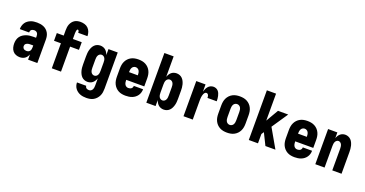

<svg xmlns="http://www.w3.org/2000/svg" viewBox="-40 -1595 5080 2669"><g transform="rotate(20 2500.0 -260.0)"><path d="M185 8Q156 8 128 -2.5Q100 -13 81.5 -35.5Q63 -58 55.5 -87Q48 -116 48 -145Q48 -172 54.5 -198.5Q61 -225 76.5 -247Q92 -269 115 -284.5Q138 -300 163.5 -309Q189 -318 215.5 -321Q242 -324 269 -324H307V-347Q307 -360 304 -372.5Q301 -385 293.5 -394.5Q286 -404 274 -409Q262 -414 249 -414Q238 -414 227 -411Q216 -408 207.5 -401Q199 -394 195 -383.5Q191 -373 191 -362V-360H54V-366Q54 -389 61 -412.5Q68 -436 81 -455.5Q94 -475 113.5 -489.5Q133 -504 155.5 -513Q178 -522 201.5 -525Q225 -528 249 -528Q274 -528 299 -524Q324 -520 347.5 -510Q371 -500 390 -483Q409 -466 421.5 -444Q434 -422 439 -397Q444 -372 444 -347V0H307V-78Q300 -60 288.5 -43Q277 -26 261 -14.5Q245 -3 225 2.5Q205 8 185 8ZM246 -106Q259 -106 272 -111.5Q285 -117 293 -128Q301 -139 304 -152.5Q307 -166 307 -180V-210H269Q260 -210 250.5 -209.5Q241 -209 232 -207Q223 -205 214.5 -201Q206 -197 199 -191Q192 -185 188.5 -176Q185 -167 185 -158Q185 -147 189.5 -136Q194 -125 203 -118Q212 -111 223 -108.5Q234 -106 246 -106Z M658 0V-370H556V-484H658V-563Q658 -586 661 -608.5Q664 -631 672.5 -652Q681 -673 695 -691Q709 -709 728 -721Q747 -733 769.5 -738Q792 -743 815 -743Q845 -743 875.5 -734Q906 -725 928 -703Q950 -681 960.5 -651.5Q971 -622 971 -591V-589H834Q834 -595 833.5 -601.5Q833 -608 831 -613.5Q829 -619 825 -624Q821 -629 815 -629Q808 -629 804.5 -623Q801 -617 799.5 -611.5Q798 -606 797 -600Q796 -594 795.5 -587.5Q795 -581 794.5 -575Q794 -569 794 -563V-483H925V-370H794V0Z M1248 223Q1225 223 1201.5 220Q1178 217 1156 208.5Q1134 200 1115 186Q1096 172 1082 153Q1068 134 1061 111Q1054 88 1054 65H1191Q1191 75 1196 84.5Q1201 94 1209.5 99.5Q1218 105 1228 107Q1238 109 1248 109Q1264 109 1277 99.5Q1290 90 1296.5 76Q1303 62 1305 46.5Q1307 31 1307 15V-88Q1300 -68 1289 -50Q1278 -32 1262.5 -18.5Q1247 -5 1226.5 1.5Q1206 8 1186 8Q1162 8 1140 -0.5Q1118 -9 1101.5 -25.5Q1085 -42 1074.5 -63.5Q1064 -85 1058 -107.5Q1052 -130 1050 -153.5Q1048 -177 1048 -200V-320Q1048 -343 1050 -366.5Q1052 -390 1058 -412.5Q1064 -435 1074.5 -456.5Q1085 -478 1101.5 -494.5Q1118 -511 1140 -519.5Q1162 -528 1186 -528Q1206 -528 1226.5 -521.5Q1247 -515 1262.5 -501.5Q1278 -488 1289 -470Q1300 -452 1307 -432V-520H1444V15Q1444 42 1440 69Q1436 96 1424.5 120.5Q1413 145 1394.5 165.5Q1376 186 1352.5 199.5Q1329 213 1302 218Q1275 223 1248 223ZM1246 -106Q1262 -106 1275.5 -115Q1289 -124 1296 -138.5Q1303 -153 1305 -168.5Q1307 -184 1307 -200V-320Q1307 -336 1305 -351.5Q1303 -367 1296 -381.5Q1289 -396 1275.5 -405Q1262 -414 1246 -414Q1230 -414 1216.5 -405Q1203 -396 1196 -381.5Q1189 -367 1187 -351.5Q1185 -336 1185 -320V-200Q1185 -184 1187 -168.5Q1189 -153 1196 -138.5Q1203 -124 1216.5 -115Q1230 -106 1246 -106Z M1749 8Q1722 8 1694.5 3Q1667 -2 1643 -15Q1619 -28 1600 -48Q1581 -68 1569 -93Q1557 -118 1552.5 -145.5Q1548 -173 1548 -200V-320Q1548 -348 1552.5 -375Q1557 -402 1569 -427Q1581 -452 1600 -472Q1619 -492 1643.5 -505Q1668 -518 1695 -523Q1722 -528 1750 -528Q1778 -528 1805 -523Q1832 -518 1856.5 -505Q1881 -492 1900 -472Q1919 -452 1931 -427Q1943 -402 1947.5 -375Q1952 -348 1952 -320V-203H1685V-200Q1685 -184 1687.5 -168Q1690 -152 1697.5 -137.5Q1705 -123 1719 -114.5Q1733 -106 1749 -106Q1761 -106 1773 -109Q1785 -112 1794 -119Q1803 -126 1808 -137Q1813 -148 1813 -160H1950V-159Q1950 -135 1943 -111Q1936 -87 1922 -67Q1908 -47 1888.5 -32Q1869 -17 1846 -8Q1823 1 1798.5 4.5Q1774 8 1749 8ZM1685 -317H1815V-320Q1815 -336 1812.5 -352Q1810 -368 1802.5 -382.5Q1795 -397 1780.5 -405.5Q1766 -414 1750 -414Q1734 -414 1719.5 -405.5Q1705 -397 1697.5 -382.5Q1690 -368 1687.5 -352Q1685 -336 1685 -320Z M2314 8Q2294 8 2273.5 1.5Q2253 -5 2237.5 -18.5Q2222 -32 2211 -50Q2200 -68 2193 -88V0H2056V-735H2193V-432Q2200 -452 2211 -470Q2222 -488 2237.5 -501.5Q2253 -515 2273.5 -521.5Q2294 -528 2314 -528Q2338 -528 2360 -519.5Q2382 -511 2398.5 -494.5Q2415 -478 2425.5 -456.5Q2436 -435 2442 -412.5Q2448 -390 2450 -366.5Q2452 -343 2452 -320V-200Q2452 -177 2450 -153.5Q2448 -130 2442 -107.5Q2436 -85 2425.5 -63.5Q2415 -42 2398.5 -25.5Q2382 -9 2360 -0.5Q2338 8 2314 8ZM2254 -106Q2270 -106 2283.5 -115Q2297 -124 2304 -138.5Q2311 -153 2313 -168.5Q2315 -184 2315 -200V-320Q2315 -336 2313 -351.5Q2311 -367 2304 -381.5Q2297 -396 2283.5 -405Q2270 -414 2254 -414Q2238 -414 2224.5 -405Q2211 -396 2204 -381.5Q2197 -367 2195 -351.5Q2193 -336 2193 -320V-200Q2193 -184 2195 -168.5Q2197 -153 2204 -138.5Q2211 -124 2224.5 -115Q2238 -106 2254 -106Z M2606 0V-520H2743V-414Q2749 -436 2758.5 -456Q2768 -476 2782 -492.5Q2796 -509 2816.5 -518.5Q2837 -528 2859 -528Q2878 -528 2896.5 -521Q2915 -514 2928.5 -499.5Q2942 -485 2949.5 -467Q2957 -449 2961.5 -430Q2966 -411 2967.5 -391.5Q2969 -372 2969 -353H2832Q2832 -363 2831 -373Q2830 -383 2826 -392Q2822 -401 2814 -407.5Q2806 -414 2796 -414Q2783 -414 2773.5 -404Q2764 -394 2758.5 -381.5Q2753 -369 2750 -356Q2747 -343 2745.5 -329.5Q2744 -316 2743.5 -302.5Q2743 -289 2743 -276V0Z M3250 8Q3222 8 3195 3Q3168 -2 3143.5 -15Q3119 -28 3100 -48Q3081 -68 3069 -93Q3057 -118 3052.5 -145Q3048 -172 3048 -200V-320Q3048 -348 3052.5 -375Q3057 -402 3069 -427Q3081 -452 3100 -472Q3119 -492 3143.5 -505Q3168 -518 3195 -523Q3222 -528 3250 -528Q3278 -528 3305 -523Q3332 -518 3356.5 -505Q3381 -492 3400 -472Q3419 -452 3431 -427Q3443 -402 3447.5 -375Q3452 -348 3452 -320V-200Q3452 -172 3447.5 -145Q3443 -118 3431 -93Q3419 -68 3400 -48Q3381 -28 3356.5 -15Q3332 -2 3305 3Q3278 8 3250 8ZM3250 -106Q3266 -106 3280.5 -114.5Q3295 -123 3302.5 -137.5Q3310 -152 3312.5 -168Q3315 -184 3315 -200V-320Q3315 -336 3312.5 -352Q3310 -368 3302.5 -382.5Q3295 -397 3280.5 -405.5Q3266 -414 3250 -414Q3234 -414 3219.5 -405.5Q3205 -397 3197.5 -382.5Q3190 -368 3187.5 -352Q3185 -336 3185 -320V-200Q3185 -184 3187.5 -168Q3190 -152 3197.5 -137.5Q3205 -123 3219.5 -114.5Q3234 -106 3250 -106Z M3572 0V-735H3708V-336L3815 -520H3966L3805 -281L3966 0H3818L3732 -174L3708 -138V0Z M4249 8Q4222 8 4194.5 3Q4167 -2 4143 -15Q4119 -28 4100 -48Q4081 -68 4069 -93Q4057 -118 4052.5 -145.5Q4048 -173 4048 -200V-320Q4048 -348 4052.5 -375Q4057 -402 4069 -427Q4081 -452 4100 -472Q4119 -492 4143.5 -505Q4168 -518 4195 -523Q4222 -528 4250 -528Q4278 -528 4305 -523Q4332 -518 4356.5 -505Q4381 -492 4400 -472Q4419 -452 4431 -427Q4443 -402 4447.5 -375Q4452 -348 4452 -320V-203H4185V-200Q4185 -184 4187.5 -168Q4190 -152 4197.5 -137.5Q4205 -123 4219 -114.5Q4233 -106 4249 -106Q4261 -106 4273 -109Q4285 -112 4294 -119Q4303 -126 4308 -137Q4313 -148 4313 -160H4450V-159Q4450 -135 4443 -111Q4436 -87 4422 -67Q4408 -47 4388.5 -32Q4369 -17 4346 -8Q4323 1 4298.5 4.5Q4274 8 4249 8ZM4185 -317H4315V-320Q4315 -336 4312.5 -352Q4310 -368 4302.5 -382.5Q4295 -397 4280.5 -405.5Q4266 -414 4250 -414Q4234 -414 4219.5 -405.5Q4205 -397 4197.5 -382.5Q4190 -368 4187.5 -352Q4185 -336 4185 -320Z M4556 0V-520H4693V-434Q4699 -453 4709.5 -470.5Q4720 -488 4735.5 -501.5Q4751 -515 4770.5 -521.5Q4790 -528 4810 -528Q4833 -528 4855 -519Q4877 -510 4893 -493.5Q4909 -477 4919 -455.5Q4929 -434 4934.5 -411.5Q4940 -389 4942 -366Q4944 -343 4944 -320V0H4807V-320Q4807 -335 4805 -350.5Q4803 -366 4797 -380Q4791 -394 4778 -404Q4765 -414 4750 -414Q4735 -414 4722 -404Q4709 -394 4703 -380Q4697 -366 4695 -350.5Q4693 -335 4693 -320V0Z"/></g></svg>

Font: Iosevka Heavy
Style: Regular
Weight: 900
Monospace: yes
Designer: Belleve Invis
Foundry: Belleve Invis
Version: Version 32.5.0; ttfautohint (v1.8.4)